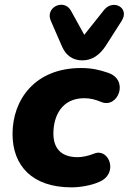

<svg xmlns="http://www.w3.org/2000/svg" viewBox="-20 -796 554 827"><path d="M288 11C327 11 375 2 406 -12C493 -47 450 -159 387 -135C360 -124 333 -119 315 -119C240 -119 210 -160 210 -221C210 -295 245 -373 343 -373C367 -373 390 -368 418 -356C489 -329 538 -453 444 -483C409 -495 375 -503 329 -503C130 -503 34 -366 34 -219C34 -81 120 11 288 11ZM335 -536C377 -536 409 -559 435 -598L504 -706C540 -762 468 -801 429 -754L343 -646L285 -751C255 -803 173 -765 199 -706L247 -596C264 -557 293 -536 335 -536Z"/></svg>

Font: SN Pro Heavy
Style: Italic
Weight: 800
Italic angle: -9°
Designer: Tobias Whetton
Foundry: Supernotes
Version: Version 1.001;Glyphs 3.2 (3249)